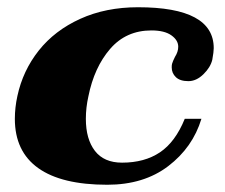

<svg xmlns="http://www.w3.org/2000/svg" viewBox="-20 -500 620 530"><path d="M21 -172Q21 -203 28 -235Q43 -305 87 -360.5Q131 -416 201.5 -448Q272 -480 361 -480Q570 -480 570 -367Q570 -357 566 -335Q561 -314 541.5 -295Q522 -276 500 -276Q477 -276 465.5 -287Q454 -298 454 -314Q454 -321 455 -324Q457 -331 463 -343Q472 -357 472 -371Q472 -389 453 -402.5Q434 -416 398 -416Q328 -416 284 -365Q240 -314 224 -234Q217 -203 217 -172Q217 -116 242 -83.5Q267 -51 317 -51Q379 -51 421.5 -79.5Q464 -108 490 -172H536Q512 -93 444.5 -41.5Q377 10 276 10Q150 10 85.5 -36Q21 -82 21 -172Z"/></svg>

Font: Taviraj Black
Style: Italic
Weight: 900
Italic angle: -12°
Designer: Katatrad Team
Foundry: CadsonDemak
Version: Version 1.001